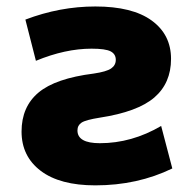

<svg xmlns="http://www.w3.org/2000/svg" viewBox="-20 -555 585 587"><path d="M89.8 -369.1 57.6 -495.1Q163.1 -535.2 271.5 -535.2Q384.8 -535.2 443.8 -492.2Q502.9 -449.2 502.9 -375Q502.9 -300.8 451.7 -256.8Q400.4 -212.9 285.2 -195.3Q242.2 -188.5 229.5 -180.2Q216.8 -171.9 216.8 -156.2Q216.8 -117.2 285.2 -117.2Q382.8 -117.2 472.7 -169.9L506.8 -40Q400.4 11.7 271.5 11.7Q163.1 11.7 104.5 -32.7Q45.9 -77.1 45.9 -152.8Q45.9 -228.5 97.7 -272Q149.4 -315.4 266.6 -330.1Q305.7 -335.9 319.8 -345.7Q334 -355.5 334 -372.1Q334 -389.6 318.4 -397.9Q302.7 -406.2 259.8 -406.2Q179.7 -406.2 89.8 -369.1Z"/></svg>

Font: Gen Shin Gothic Heavy
Style: Bold
Weight: 900
Designer: [Source Han Sans]
Ryoko NISHIZUKA  (kana & ideographs); Paul D. Hunt (Latin, Greek & Cyrillic); Wenlong ZHANG  (bopomofo
Version: Version 1.002.20150607